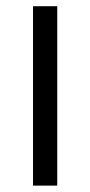

<svg xmlns="http://www.w3.org/2000/svg" viewBox="-20 -582 282 602"><path d="M159.5 -562.5V0H83.5V-562.5Z"/></svg>

Font: Russisch Sans
Style: Regular
Weight: 400
Designer: Michael Sharanda (font) & Cristiano Sobral (main changes)
Foundry: Michael Sharanda
Version: Version 2.00;October 25, 2020;FontCreator 13.0.0.2681 64-bit